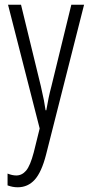

<svg xmlns="http://www.w3.org/2000/svg" viewBox="-20 -552 383 813"><path d="M14 -532H69L153 -187Q162 -148 166 -127Q170 -106 173 -85H176Q181 -114 186 -138Q191 -162 198 -188L282 -532H336L175 103Q156 177 127 209Q98 241 55 241Q44 241 33.5 239Q23 237 12 233V183Q32 191 49 191Q73 191 90.5 170.5Q108 150 123 93L148 -8Z"/></svg>

Font: Noto Sans Hebrew ExtraCondensed Light
Style: Regular
Weight: 300
Width: 2
Designer: Monotype Design Team
Foundry: Monotype Imaging Inc.
Version: Version 2.004; ttfautohint (v1.8.4.7-5d5b)